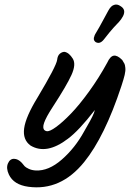

<svg xmlns="http://www.w3.org/2000/svg" viewBox="-20 -801 569 840"><path d="M507.8 -773.9Q532.7 -758.8 518.1 -730Q514.6 -723.1 509.8 -716.6Q504.9 -710 500.7 -705.3Q496.6 -700.7 489 -692.9Q481.4 -685.1 477.1 -680.2Q463.4 -665.5 434.1 -627.9Q416.5 -606 397.9 -617.2Q385.7 -626.5 393.1 -643.1Q393.1 -645 396.5 -651.4Q399.9 -657.7 406.2 -668Q412.6 -678.2 415 -683.1Q425.8 -701.7 438.2 -725.6Q450.7 -749.5 454.1 -754.9Q465.8 -776.4 480 -779.8Q493.2 -784.2 507.8 -773.9ZM19 -37.1Q5.9 -64.9 14.6 -85.7Q23.4 -106.4 41.3 -106.2Q59.1 -106 75.2 -88.9Q84 -78.1 88.1 -73.5Q92.3 -68.8 105.5 -62.5Q118.7 -56.2 136.2 -55.2Q192.4 -52.2 250.5 -103Q308.6 -153.8 348.1 -226.1Q349.6 -229.5 361.8 -250.2Q374 -271 383.3 -289.6Q392.6 -308.1 395 -319.8Q324.2 -228.5 276.9 -193.8Q183.6 -122.6 113.8 -164.1Q78.6 -189.5 85.7 -240Q92.8 -290.5 144 -374Q226.6 -512.2 230 -539.1Q231.9 -557.6 241.7 -565.9Q251.5 -574.2 262.2 -574.2Q282.2 -570.8 298.8 -543.9Q313.5 -519 292.7 -473.1Q272 -427.2 210 -332Q195.3 -309.6 186 -292.2Q176.8 -274.9 172.9 -263.4Q168.9 -252 169.4 -244.1Q169.9 -236.3 173.6 -232.4Q177.2 -228.5 184.1 -227.1Q196.8 -224.6 225.3 -245.4Q253.9 -266.1 290 -303.5Q326.2 -340.8 369.4 -400.4Q412.6 -460 449.2 -526.9Q461.9 -554.7 477.5 -557.4Q493.2 -560.1 514.2 -539.1L515.1 -538.1Q522.5 -526.4 524.7 -521.7Q526.9 -517.1 528.3 -504.4Q529.8 -491.7 525.4 -473.1Q521 -454.6 511.2 -424.8Q438 -202.6 348.1 -91.8Q245.1 35.2 104 16.1Q40 7.3 19 -37.1Z"/></svg>

Font: Florida Vibes
Style: Regular
Weight: 400
Italic angle: -30°
Designer: Turbologo.com
Foundry: Turbologo.com
Version: Version 1.000;hotconv 1.0.109;makeotfexe 2.5.65596